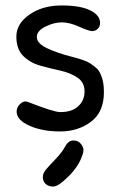

<svg xmlns="http://www.w3.org/2000/svg" viewBox="-20 -483 440 704"><path d="M347 -399Q347 -386 338.5 -377.5Q330 -369 318 -369Q306 -369 270.5 -385Q235 -401 206.5 -401Q178 -401 146.5 -385.5Q115 -370 115 -347Q115 -324 153 -306Q191 -288 243 -275Q295 -262 312.5 -249.5Q330 -237 337.5 -229.5Q345 -222 353 -200.5Q361 -179 361 -145Q361 -72 313.5 -36.5Q266 -1 200.5 -1Q135 -1 88 -22Q41 -43 41 -74Q41 -90 54.5 -102.5Q68 -115 83 -109Q177 -72 201 -72Q244 -72 267 -93.5Q290 -115 290 -148Q290 -181 264 -198.5Q238 -216 201.5 -224Q165 -232 128.5 -242Q92 -252 66 -277Q40 -302 40 -349Q40 -396 88 -429.5Q136 -463 205.5 -463Q275 -463 311 -445Q347 -427 347 -399ZM283 83Q270 125 232 163Q194 201 175.5 201Q157 201 147 191Q137 181 137 166.5Q137 152 149.5 137.5Q162 123 184.5 99.5Q207 76 219 54Q231 32 249 32Q267 32 276.5 44.5Q286 57 286 66Q286 75 283 83Z"/></svg>

Font: Patrick Hand SC
Style: Regular
Weight: 400
Designer: Patrick Wagesreiter
Foundry: Patrick Wagesreiter
Version: Version 1.003;PS 001.003;hotconv 1.0.70;makeotf.lib2.5.58329